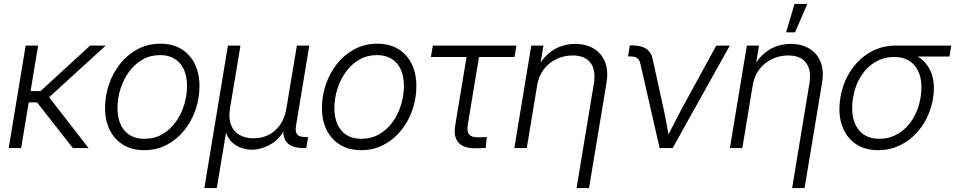

<svg xmlns="http://www.w3.org/2000/svg" viewBox="-20 -755 4871 979"><path d="M174.3 -522.5 87.9 0H24.4L110.8 -522.5ZM519 -522.5 201.7 -232.9H99.1L108.9 -290.5H186.5L439.5 -522.5ZM351.6 0 165 -237.8 210 -285.6 431.6 0Z M715.3 10.7Q653.3 10.7 608.6 -16.4Q564 -43.5 539.8 -91.8Q515.6 -140.1 515.6 -204.1Q515.6 -266.1 535.6 -324.7Q555.7 -383.3 593 -430.2Q630.4 -477.1 682.4 -504.6Q734.4 -532.2 797.9 -532.2Q859.9 -532.2 904.5 -505.1Q949.2 -478 973.1 -429.2Q997.1 -380.4 997.1 -316.4Q997.1 -253.9 977.1 -195.3Q957 -136.7 919.7 -90.3Q882.3 -43.9 830.6 -16.6Q778.8 10.7 715.3 10.7ZM716.8 -47.4Q768.1 -47.4 808.1 -70.8Q848.1 -94.2 876.2 -133.3Q904.3 -172.4 918.9 -220.2Q933.6 -268.1 933.6 -316.9Q933.6 -364.7 918 -399.9Q902.3 -435.1 871.6 -454.6Q840.8 -474.1 796.4 -474.1Q746.1 -474.1 706.1 -450.9Q666 -427.7 637.7 -388.7Q609.4 -349.6 594.2 -301.5Q579.1 -253.4 579.1 -203.6Q579.1 -132.3 614.5 -89.8Q649.9 -47.4 716.8 -47.4Z M1022 204.1 1142.1 -522.5H1206.1L1152.8 -202.6Q1144.5 -152.3 1158 -118.2Q1171.4 -84 1201.4 -66.9Q1231.4 -49.8 1272.9 -49.8Q1314.5 -49.8 1349.4 -67.1Q1384.3 -84.5 1408.2 -118.7Q1432.1 -152.8 1440.4 -202.6L1493.7 -522.5H1557.1L1489.3 -113.3Q1484.4 -82 1495.4 -69.1Q1506.3 -56.2 1538.1 -56.2H1551.3L1541.5 0H1528.3Q1468.3 0 1443.1 -28.6Q1418 -57.1 1427.2 -113.3L1437 -173.8H1456.5Q1447.8 -120.1 1426 -85Q1404.3 -49.8 1376 -29.5Q1347.7 -9.3 1318.1 -0.5Q1288.6 8.3 1263.7 8.3Q1238.8 8.3 1211.9 -0.5Q1185.1 -9.3 1162.8 -29.5Q1140.6 -49.8 1130.6 -85Q1120.6 -120.1 1129.4 -173.8H1148.4L1085.4 204.1Z M1821.3 10.7Q1759.3 10.7 1714.6 -16.4Q1669.9 -43.5 1645.8 -91.8Q1621.6 -140.1 1621.6 -204.1Q1621.6 -266.1 1641.6 -324.7Q1661.6 -383.3 1699 -430.2Q1736.3 -477.1 1788.3 -504.6Q1840.3 -532.2 1903.8 -532.2Q1965.8 -532.2 2010.5 -505.1Q2055.2 -478 2079.1 -429.2Q2103 -380.4 2103 -316.4Q2103 -253.9 2083 -195.3Q2063 -136.7 2025.6 -90.3Q1988.3 -43.9 1936.5 -16.6Q1884.8 10.7 1821.3 10.7ZM1822.8 -47.4Q1874 -47.4 1914.1 -70.8Q1954.1 -94.2 1982.2 -133.3Q2010.3 -172.4 2024.9 -220.2Q2039.6 -268.1 2039.6 -316.9Q2039.6 -364.7 2023.9 -399.9Q2008.3 -435.1 1977.5 -454.6Q1946.8 -474.1 1902.3 -474.1Q1852.1 -474.1 1812 -450.9Q1772 -427.7 1743.7 -388.7Q1715.3 -349.6 1700.2 -301.5Q1685.1 -253.4 1685.1 -203.6Q1685.1 -132.3 1720.5 -89.8Q1755.9 -47.4 1822.8 -47.4Z M2406.2 1Q2345.2 2 2318.4 -27.3Q2291.5 -56.6 2300.8 -113.3L2358.9 -464.4H2177.2L2187 -522.5H2613.3L2603.5 -464.4H2422.4L2365.2 -118.7Q2359.4 -84.5 2372.1 -69.3Q2384.8 -54.2 2419.9 -54.7Q2430.2 -54.7 2441.2 -55.2Q2452.1 -55.7 2462.4 -56.2L2456.5 -0.5Q2444.8 0 2432.1 0.5Q2419.4 1 2406.2 1Z M2718.8 -319.3 2666 0H2602.5L2689 -522.5H2751L2730.5 -398.9H2714.8Q2737.3 -444.3 2767.8 -473.6Q2798.3 -502.9 2835 -517.1Q2871.6 -531.2 2912.6 -531.2Q2966.3 -531.2 3006.1 -508.1Q3045.9 -484.9 3064.5 -440.7Q3083 -396.5 3072.3 -331.5L2983.4 204.1H2919.9L3007.8 -327.6Q3019.5 -396.5 2991.2 -434.3Q2962.9 -472.2 2899.9 -472.2Q2857.4 -472.2 2819.3 -454.8Q2781.2 -437.5 2754.2 -403.3Q2727.1 -369.1 2718.8 -319.3Z M3343.3 0 3245.1 -430.7Q3240.7 -450.7 3228.8 -459Q3216.8 -467.3 3193.8 -467.3H3182.1L3191.4 -523.4H3204.1Q3249 -523.4 3274.7 -506.3Q3300.3 -489.3 3307.6 -455.1L3363.3 -201.2Q3372.1 -161.6 3378.9 -122.6Q3385.7 -83.5 3393.1 -44.9H3376Q3396 -83.5 3415.8 -122.8Q3435.5 -162.1 3456.5 -201.2L3632.3 -522.5H3701.2L3409.7 0Z M3817.9 -319.3 3765.1 0H3701.7L3788.1 -522.5H3850.1L3829.6 -398.9H3814Q3836.4 -444.3 3866.9 -473.6Q3897.5 -502.9 3934.1 -517.1Q3970.7 -531.2 4011.7 -531.2Q4065.4 -531.2 4105.2 -508.1Q4145 -484.9 4163.6 -440.7Q4182.1 -396.5 4171.4 -331.5L4082.5 204.1H4019L4106.9 -327.6Q4118.7 -396.5 4090.3 -434.3Q4062 -472.2 3999 -472.2Q3956.5 -472.2 3918.5 -454.8Q3880.4 -437.5 3853.3 -403.3Q3826.2 -369.1 3817.9 -319.3ZM3988.3 -590.3 4031.2 -734.9H4096.2L4034.2 -590.3Z M4457.5 10.7Q4387.2 10.7 4339.6 -23.7Q4292 -58.1 4272.2 -118.4Q4252.4 -178.7 4265.1 -256.8Q4278.3 -335 4318.1 -394.8Q4357.9 -454.6 4416.7 -488.5Q4475.6 -522.5 4545.9 -522.5H4830.6L4821.3 -466.8H4618.7L4539.1 -464.4Q4486.3 -464.4 4442.4 -438.2Q4398.4 -412.1 4369.1 -365.2Q4339.8 -318.4 4329.6 -256.8Q4319.3 -195.8 4331.5 -148.4Q4343.8 -101.1 4377.2 -74.2Q4410.6 -47.4 4463.9 -47.4Q4517.1 -47.4 4561 -74.2Q4605 -101.1 4634.3 -148.4Q4663.6 -195.8 4673.8 -256.8Q4684.1 -318.4 4671.6 -365Q4659.2 -411.6 4625.7 -438Q4592.3 -464.4 4539.1 -464.4L4541.5 -496.6Q4591.3 -496.6 4631.8 -480.5Q4672.4 -464.4 4699.2 -433.3Q4726.1 -402.3 4736.6 -356.9Q4747.1 -311.5 4737.3 -252.9Q4724.6 -176.8 4684.8 -117.2Q4645 -57.6 4586.4 -23.4Q4527.8 10.7 4457.5 10.7Z"/></svg>

Font: Inter 28pt Light
Style: Italic
Weight: 300
Italic angle: -9.3988°
Designer: Rasmus Andersson
Foundry: rsms
Version: Version 4.001;git-66647c0bb